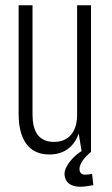

<svg xmlns="http://www.w3.org/2000/svg" viewBox="-20 -579 426 732"><path d="M327 0V-559H274V-136C272 -77 243 -38 186 -38C126 -38 104 -80 104 -142V-559H51V-145C51 -54 85 10 168 10C226 10 263 -21 280 -70L291 -3C268 10 228 49 226 82C226 117 251 133 285 133C297 133 314 131 336 127L331 84C325 85 312 87 305 87C292 87 283 80 283 65C283 44 304 19 327 0H325Z"/></svg>

Font: Modon Arabic
Style: Regular
Weight: 400
Designer: Ahmedzaza
Foundry: Ahmedzaza
Version: Version 2.010